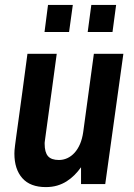

<svg xmlns="http://www.w3.org/2000/svg" viewBox="-20 -743 541 775"><path d="M38.1 -123Q38.1 -129.9 38.6 -136.5Q39.1 -143.1 40.8 -156.7Q42.5 -170.4 45.9 -195.1Q49.3 -219.7 55.2 -262.2Q61 -304.7 69.8 -368.9Q78.6 -433.1 90.8 -525.9H209Q197.3 -439.5 189.2 -379.4Q181.2 -319.3 175.5 -279.8Q169.9 -240.2 167 -217.8Q164.1 -195.3 162.4 -183.8Q160.6 -172.4 160.4 -168.7Q160.2 -165 160.2 -163.1Q160.2 -128.4 173.6 -112.8Q187 -97.2 217.8 -97.2Q235.4 -97.2 251.5 -104.5Q267.6 -111.8 280.8 -126.2Q293.9 -140.6 303 -161.6Q312 -182.6 315.9 -210L358.9 -525.9H478L404.8 0H307.1V-67.9Q294.9 -50.8 280.5 -36.4Q266.1 -22 248.8 -11Q231.4 0 210.7 6.1Q189.9 12.2 165 12.2Q102.1 12.2 70.1 -23.9Q38.1 -60.1 38.1 -123ZM448.7 -723.1 434.1 -613.8H334L348.6 -723.1ZM273.9 -723.1 258.8 -613.8H159.7L173.8 -723.1Z"/></svg>

Font: Archivo Narrow
Style: Bold Italic
Weight: 700
Italic angle: -8°
Designer: Hector Gatti
Foundry: Hector Gatti
Version: 1.002; ttfautohint (v0.8)